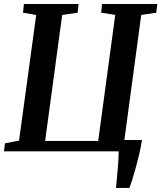

<svg xmlns="http://www.w3.org/2000/svg" viewBox="-20 -763 813 968"><path d="M564.5 184.5Q566.5 164 569 139.8Q571.5 115.5 573.5 90.5Q575.5 65.5 577 42.2Q578.5 19 578.5 0H0L5 -40.5L76 -54L162.5 -687.5L96 -699L100.5 -743H376L371.5 -699L293.5 -687.5L207.5 -52.5H475L561 -688L490 -699L494.5 -743H773L768 -699L692 -687.5L607 -57H696Q689.5 -18 680.8 18.8Q672 55.5 663.2 87.2Q654.5 119 646.5 144Q638.5 169 632.5 184.5Z"/></svg>

Font: Merriweather 36pt SemiBold
Style: Italic
Weight: 600
Italic angle: -7.8°
Version: Version 2.101